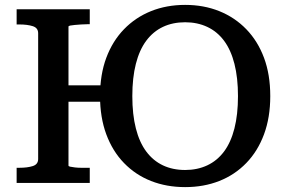

<svg xmlns="http://www.w3.org/2000/svg" viewBox="-20 -748 1175 785"><path d="M205 -399H464V-332H205ZM48 0V-62H59Q92 -62 114 -69Q136 -76 136 -98V-612Q136 -634 114 -641Q92 -648 59 -648H48V-710H347V-649H338Q326 -649 312 -648Q298 -647 286 -646Q274 -645 267 -643.5Q260 -642 260 -639V-71Q260 -68 267 -66.5Q274 -65 286 -63.5Q298 -62 312 -62Q326 -62 338 -62H347V0ZM737 17Q661 17 597.5 -8Q534 -33 487 -81.5Q440 -130 414.5 -199Q389 -268 389 -355Q389 -443 414.5 -511.5Q440 -580 487 -628.5Q534 -677 597.5 -702.5Q661 -728 737 -728Q813 -728 876.5 -702.5Q940 -677 987 -628.5Q1034 -580 1059.5 -511.5Q1085 -443 1085 -355Q1085 -268 1059.5 -199Q1034 -130 987 -81.5Q940 -33 876.5 -8Q813 17 737 17ZM737 -53Q787 -53 827.5 -72Q868 -91 896 -128.5Q924 -166 938.5 -223Q953 -280 953 -355Q953 -430 938.5 -487Q924 -544 896 -581.5Q868 -619 827.5 -638Q787 -657 737 -657Q686 -657 646 -638Q606 -619 578 -581.5Q550 -544 535.5 -487Q521 -430 521 -355Q521 -280 535.5 -223Q550 -166 578 -128.5Q606 -91 646 -72Q686 -53 737 -53Z"/></svg>

Font: Roboto Serif Medium
Style: Regular
Weight: 500
Designer: Greg Gazdowicz
Foundry: Commercial Type
Version: Version 1.008